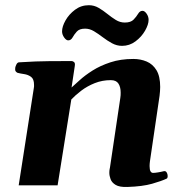

<svg xmlns="http://www.w3.org/2000/svg" viewBox="-20 -726 730 752"><path d="M605 -351.1 567.4 -95.2Q565.9 -84.5 565.9 -75.7Q565.9 -61 569.6 -54.9Q573.2 -48.8 579.6 -48.8Q586.4 -48.8 598.6 -50.8Q610.8 -52.7 620.1 -55.2Q628.4 -57.6 632.6 -51Q636.7 -44.4 636.7 -37.1Q636.7 -28.3 632.8 -26.4Q613.3 -17.1 575.7 -6.3Q538.1 4.4 478.5 6.3Q448.2 7.3 433.1 -1.7Q418 -10.7 413.1 -24.2Q408.2 -37.6 408.2 -49.3Q408.2 -57.6 409.4 -63.5Q410.6 -69.3 410.6 -69.3L451.2 -342.3Q452.1 -347.7 452.4 -353Q452.6 -358.4 452.6 -363.3Q452.6 -385.3 443.8 -398.7Q435.1 -412.1 414.1 -412.1Q380.4 -412.1 351.1 -400.4Q321.8 -388.7 298.6 -371.1Q275.4 -353.5 259.3 -336.4L205.6 0H53.2L112.3 -379.9Q113.3 -383.8 113.3 -387.2Q113.3 -390.6 113.3 -393.6Q113.3 -416.5 101.6 -425Q89.8 -433.6 74.5 -435.8Q59.1 -438 48.3 -440.9Q43.5 -443.4 41 -447.3Q38.6 -451.2 39.6 -460.4Q40.5 -466.3 44.4 -473.9Q48.3 -481.4 54.2 -481.9Q122.6 -486.3 177.2 -486.6Q231.9 -486.8 261.2 -486.8Q265.1 -486.8 270 -482.9Q274.9 -479 272.9 -467.3L260.3 -383.3Q272 -393.6 292.2 -412.1Q312.5 -430.7 342.5 -449.7Q372.6 -468.8 412.4 -481.9Q452.1 -495.1 502.4 -495.1Q530.3 -495.1 554.2 -485.1Q578.1 -475.1 592.8 -451.2Q607.4 -427.2 607.4 -385.3Q607.4 -377.4 606.7 -368.9Q606 -360.4 605 -351.1ZM458 -546.4Q437.5 -546.4 418.7 -556.6Q399.9 -566.9 382.3 -580.3Q364.7 -593.8 347.9 -603.8Q331.1 -613.8 313.5 -613.8Q291 -613.8 280.8 -602.3Q270.5 -590.8 264.2 -579.3Q257.8 -567.9 247.1 -567.9Q239.3 -567.9 231.2 -579.3Q223.1 -590.8 223.1 -603Q223.1 -622.1 236.6 -646Q250 -669.9 273.7 -687.7Q297.4 -705.6 328.1 -705.6Q348.6 -705.6 366.2 -695.3Q383.8 -685.1 400.4 -671.6Q417 -658.2 433.6 -647.9Q450.2 -637.7 468.8 -637.7Q492.2 -637.7 503.2 -649.2Q514.2 -660.6 521 -672.1Q527.8 -683.6 538.1 -683.6Q546.4 -683.6 554.2 -672.4Q562 -661.1 562 -648.4Q562 -629.9 548.1 -605.7Q534.2 -581.5 510.7 -564Q487.3 -546.4 458 -546.4Z"/></svg>

Font: Gelasio
Style: Bold Italic
Weight: 700
Italic angle: -8.5°
Designer: Eben Sorkin
Foundry: Eben Sorkin
Version: Version 1.008